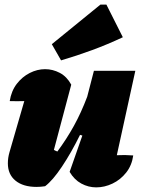

<svg xmlns="http://www.w3.org/2000/svg" viewBox="-20 -801 613 830"><path d="M281 -58 336 -215 326 -218Q288 -141 248 -81Q208 -21 175 4Q156 7 138 7Q80 7 47 -20Q14 -47 14 -95Q14 -119 21 -143L85 -364Q54 -363 22 -364Q29 -408 52.5 -438.5Q76 -469 108.5 -485.5Q141 -502 175 -502Q208 -502 238.5 -486Q269 -470 288 -435L213 -153Q220 -149 228 -146Q268 -200 299.5 -257Q331 -314 357 -383L386 -495H565L485 -130Q519 -132 556 -129Q550 -86 525.5 -55Q501 -24 466.5 -7.5Q432 9 396 9Q362 9 331.5 -7.5Q301 -24 281 -58ZM244 -540 204 -610 414 -781H440L511 -640Q445 -609 378.5 -584.5Q312 -560 244 -540Z"/></svg>

Font: Piazzolla Black
Style: Italic
Weight: 900
Italic angle: -11.3°
Designer: Juan Pablo del Peral
Foundry: Huerta Tipografica
Version: Version 1.330